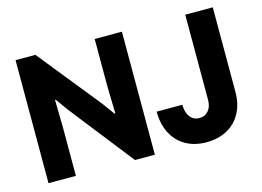

<svg xmlns="http://www.w3.org/2000/svg" viewBox="-97 -898 1479 1085"><g transform="rotate(-15 642.5 -356.0)"><path d="M65.4 -719.7H181.6L475.6 -354.5L527.3 -283.2H532.2L528.3 -439.5V-719.7H687.5V0H571.3L279.3 -372.1L226.6 -445.3H222.7L225.6 -281.2V0H65.4ZM760.3 -232.4H910.6Q910.6 -187.5 930.7 -161.1Q950.7 -134.8 984.9 -134.8Q1018.1 -134.8 1038.3 -158.7Q1058.6 -182.6 1058.1 -223.6V-719.7H1219.2V-225.6Q1219.2 -154.3 1190.4 -101.3Q1161.6 -48.3 1109.6 -20.3Q1057.6 7.8 988.8 7.8Q919.4 7.8 867.7 -21.7Q815.9 -51.3 788.1 -105.7Q760.3 -160.2 760.3 -232.4Z"/></g></svg>

Font: Reddit Sans Strawberry ExBold
Style: Regular
Weight: 800
Designer: Stephen Hutchings
Foundry: Reddit
Version: Version 1.013